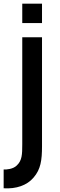

<svg xmlns="http://www.w3.org/2000/svg" viewBox="-20 -767 328 1053"><path d="M102.1 -746.9V-640.6H210.4V-746.9ZM0 162.5C16.7 163.5 52.1 160.4 71.9 140.6C101 113.5 102.1 80.2 102.1 24V-562.5H210.4V34.4C210.4 112.5 203.1 161.5 164.6 206.3C128.1 250 68.8 269.8 0 265.6Z"/></svg>

Font: Manrope Semibold
Style: Regular
Weight: 600
Width: 4
Designer: Michael Sharanda
Foundry: Michael Sharanda
Version: Version 2.000;PS 002.000;hotconv 1.0.88;makeotf.lib2.5.64775